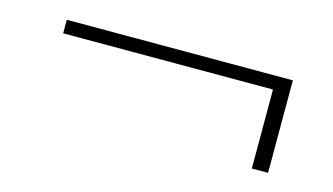

<svg xmlns="http://www.w3.org/2000/svg" viewBox="-40 -473 713 411"><g transform="rotate(15 316.0 -267.5)"><path d="M569 -370V-165H533V-340H68V-370Z"/></g></svg>

Font: Playfair Display Black
Style: Regular
Weight: 900
Designer: Claus Eggers Sørensen
Foundry: Claus Eggers Sørensen
Version: Version 1.203